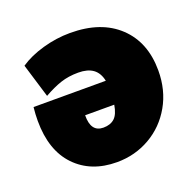

<svg xmlns="http://www.w3.org/2000/svg" viewBox="-98 -608 732 719"><g transform="rotate(-20 268.5 -248.5)"><path d="M514 -261Q514 -183 479 -121.5Q444 -60 384 -25.5Q324 9 252 9Q149 9 87 -55.5Q25 -120 25 -238Q25 -264 28 -292H316Q309 -325 287.5 -340.5Q266 -356 229 -356Q190 -356 158.5 -345.5Q127 -335 90 -314L49 -449Q87 -475 141.5 -490.5Q196 -506 251 -506Q374 -506 444 -440Q514 -374 514 -261ZM315 -197H199Q198 -130 248 -130Q276 -130 292.5 -145Q309 -160 315 -197Z"/></g></svg>

Font: Nunito Sans Heavy Heavy
Style: Italic
Weight: 400
Italic angle: -4.541°
Designer: Vernon Adams
Foundry: Vernon Adams
Version: Version 2.002